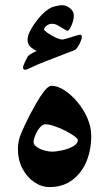

<svg xmlns="http://www.w3.org/2000/svg" viewBox="-20 -722 419 748"><path d="M335.4 -192.4Q335.4 -136.7 316.2 -91.6Q296.9 -46.4 260.5 -19.8Q224.1 6.8 173.3 6.8Q141.6 6.8 113.3 -12.5Q85 -31.7 67.4 -65.4Q49.8 -99.1 49.8 -141.1Q49.8 -172.4 62 -201.7Q74.2 -231 95.2 -272.5Q105 -291 120.4 -318.4Q135.7 -345.7 152.1 -366.7Q168.5 -387.7 180.7 -387.7Q204.1 -387.7 231 -370.4Q257.8 -353 281.7 -324.5Q305.7 -295.9 320.6 -261.5Q335.4 -227.1 335.4 -192.4ZM283.2 -176.3Q283.2 -181.6 269.3 -191.9Q255.4 -202.1 234.6 -212.6Q213.9 -223.1 192.6 -230.5Q171.4 -237.8 157.2 -237.8Q145.5 -237.8 134.8 -224.6Q124 -211.4 117.4 -195.1Q110.8 -178.7 110.8 -169.4Q110.8 -158.2 123.3 -149.4Q135.7 -140.6 152.6 -136Q169.4 -131.3 182.1 -131.3Q198.7 -131.3 222.7 -136.5Q246.6 -141.6 264.9 -151.9Q283.2 -162.1 283.2 -176.3ZM298.8 -577.1Q298.8 -571.3 293.9 -559.8Q289.1 -548.3 282.2 -538.1Q275.4 -527.8 270 -526.4Q264.6 -524.4 245.6 -517.1Q226.6 -509.8 203.1 -500.7Q179.7 -491.7 162.1 -484.9Q129.9 -472.7 106.7 -461.4Q83.5 -450.2 78.6 -450.2Q69.8 -450.2 69.8 -459Q69.8 -465.8 78.1 -482.7Q86.4 -499.5 88.9 -503.4Q93.3 -507.8 105.7 -514.9Q118.2 -522 123.5 -523.4Q113.8 -526.4 100.6 -537.6Q87.4 -548.8 87.4 -566.9Q87.4 -582 97.2 -601.3Q106.9 -620.6 120.4 -637.9Q133.8 -655.3 143.6 -665.5Q169.4 -690.9 189.7 -696.3Q210 -701.7 223.1 -701.7Q237.3 -701.7 252.4 -690.2Q267.6 -678.7 267.6 -660.2Q267.6 -648.9 263.2 -635.3Q258.8 -621.6 252.9 -611.8Q247.1 -602.1 243.2 -602.1Q239.7 -602.1 229.2 -608.9Q218.8 -615.7 206.3 -622.6Q193.8 -629.4 183.6 -629.4Q170.4 -629.4 161.1 -621.6Q151.9 -613.8 151.9 -606.4Q151.9 -603.5 164.6 -594.5Q177.2 -585.4 194.3 -576.9Q211.4 -568.4 224.1 -567.9Q235.4 -570.3 250.2 -575Q265.1 -579.6 277.3 -583.3Q289.6 -586.9 292 -586.9Q298.8 -586.9 298.8 -577.1Z"/></svg>

Font: Scheherazade New
Style: Bold
Weight: 700
Designer: SIL International
Foundry: SIL International
Version: Version 4.000